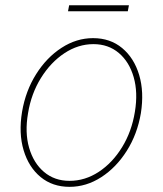

<svg xmlns="http://www.w3.org/2000/svg" viewBox="-20 -699 620 730"><path d="M244.3 11.4Q179.7 11.4 134.4 -25.9Q89.1 -63.2 69.8 -127.8Q50.4 -192.5 63.9 -274.1Q77.4 -353.7 117.4 -417.1Q157.3 -480.5 214 -517.2Q270.6 -554 333.8 -554Q399.1 -554 444.4 -516.3Q489.7 -478.7 509.1 -414.1Q528.4 -349.4 515.6 -268.5Q502.1 -188.9 462 -125.5Q421.9 -62.1 365.1 -25.4Q308.2 11.4 244.3 11.4ZM244.3 -11.4Q303.3 -11.4 355.5 -45.6Q407.7 -79.9 444.2 -139.4Q480.8 -198.9 492.9 -274.1Q505 -347.3 488.3 -405.5Q471.6 -463.8 431.8 -497.5Q392 -531.2 335.2 -531.2Q277 -531.2 224.8 -496.6Q172.6 -462 135.7 -402.5Q98.7 -343 86.6 -268.5Q73.9 -195.3 90.7 -137.1Q107.6 -78.8 147.5 -45.1Q187.5 -11.4 244.3 -11.4ZM470.2 -679 465.9 -656.2H238.6L242.9 -679Z"/></svg>

Font: Inter Thin  BETA
Style: Italic
Weight: 100
Italic angle: -9.39999°
Designer: Rasmus Andersson
Foundry: rsms
Version: Version 3.011;git-f93a4a705